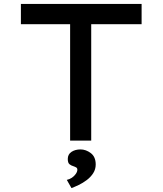

<svg xmlns="http://www.w3.org/2000/svg" viewBox="-20 -720 832 983"><path d="M339 0V-596H87V-700H705V-596H447V0ZM346 243 322 201Q336 198 348 190Q360 182 368 170.5Q376 159 376 149Q376 141 370.5 137.5Q365 134 356 131Q345 128 336 121Q327 114 327 94Q327 70 346 57.5Q365 45 392 45Q420 45 445 64Q470 83 470 122Q470 147 457 167Q444 187 424 202Q404 217 383 227Q362 237 346 243Z"/></svg>

Font: Lexend Tera
Style: Regular
Weight: 400
Designer: Bonnie Shaver-Troup, Thomas Jockin
Foundry: Lexend
Version: Version 1.007